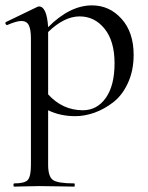

<svg xmlns="http://www.w3.org/2000/svg" viewBox="-20 -419 552 714"><path d="M322 -399Q387 -399 432 -349Q477 -299 477 -215Q477 -157 456 -111Q435 -65 401.5 -39Q368 -13 331.5 0Q295 13 260 13Q204 13 159 -9V194Q159 237 176.5 250Q194 263 256 263Q258 263 258 269Q258 275 256 275Q240 275 196.5 274Q153 273 127 273Q108 273 76 274Q44 275 33 275Q30 275 30 269Q30 263 33 263Q72 263 83.5 250Q95 237 95 194V-275Q95 -310 87 -325.5Q79 -341 59 -341Q42 -341 7 -326Q5 -325 2.5 -327.5Q0 -330 0 -333Q0 -336 2 -337L118 -393Q122 -395 125 -395Q154 -395 159 -318Q240 -399 322 -399ZM288 -9Q341 -9 373.5 -55Q406 -101 406 -184Q406 -266 369 -312Q332 -358 276 -358Q219 -358 159 -300V-68Q213 -9 288 -9Z"/></svg>

Font: Cormorant Garamond Book
Style: Regular
Weight: 500
Designer: Christian Thalmann (Catharsis Fonts)
Version: Version 1.000;PS 002.000;hotconv 1.0.88;makeotf.lib2.5.64775